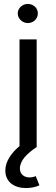

<svg xmlns="http://www.w3.org/2000/svg" viewBox="-20 -746 285 974"><path d="M112 208C136 208 162 203 180 194L161 147C152 152 142 154 130 154C106 154 81 141 81 109C81 69 115 34 166 0V-546H79V-5C40 28 7 71 7 119C7 178 53 208 112 208ZM70 -678C70 -651 94 -629 121 -629C150 -629 172 -651 172 -678C172 -705 150 -726 121 -726C94 -726 70 -705 70 -678Z"/></svg>

Font: Wafeq
Style: Regular
Weight: 400
Designer: Rasmus Andersson & Azza Alameddine
Foundry: Google & TypeTogether
Version: Version 3.000;FEAKit 1.0